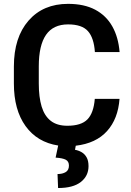

<svg xmlns="http://www.w3.org/2000/svg" viewBox="-20 -741 674 986"><path d="M325.7 -95.2Q397 -95.2 429 -127.9Q460.9 -160.6 466.8 -233.4H593.8Q586.4 -130.9 529.8 -67.9Q473.1 -4.9 369.1 7.3L365.2 28.3Q382.8 31.2 398.7 40.3Q414.6 49.3 424.6 66.7Q434.6 84 434.6 112.3Q434.6 162.6 395 193.6Q355.5 224.6 278.3 224.6L275.4 152.8Q300.8 152.8 317.4 142.8Q334 132.8 334 109.4Q334 87.9 317.9 79.3Q301.8 70.8 265.6 68.4L278.8 6.3Q171.4 -10.3 111.3 -93.5Q51.3 -176.8 51.3 -312V-399.4Q51.3 -548.8 126.5 -635Q201.7 -721.2 329.6 -721.2Q412.1 -721.2 468.8 -691.2Q525.4 -661.1 556.6 -605.7Q587.9 -550.3 594.2 -473.6H467.3Q462.4 -546.4 431.6 -581.1Q400.9 -615.7 329.6 -615.7Q253.4 -615.7 216.3 -562Q179.2 -508.3 179.2 -400.4V-312Q179.2 -242.2 193.8 -193.8Q208.5 -145.5 240.7 -120.4Q272.9 -95.2 325.7 -95.2Z"/></svg>

Font: Robert Sans
Style: Bold
Weight: 700
Designer: Christian Robertson (extended by Adam Twardoch)
Foundry: Google
Version: Version 12.135;April 2, 2019;FontCreator 11.5.0.2425 64-bit;